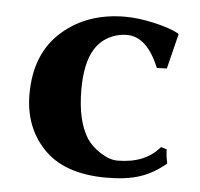

<svg xmlns="http://www.w3.org/2000/svg" viewBox="-40 -480 553 532"><g transform="rotate(5 236.0 -214.5)"><path d="M296.9 -389.2Q270 -389.2 246.3 -376.5Q222.7 -363.8 208.5 -340.8Q184.1 -301.8 184.1 -228Q184.1 -142.1 213.9 -94.2Q228 -72.3 253.4 -56.2Q278.8 -40 300.8 -40Q377.9 -40 418 -87.9L434.1 -83Q434.1 -65.9 439 -43.9Q404.8 -15.1 367.4 -2.7Q330.1 9.8 273.9 9.8Q154.8 9.8 96.2 -54.2Q42 -113.3 42 -202.1Q42 -314.9 112.1 -377Q182.1 -439 288.1 -439Q324.2 -439 368.7 -429Q413.1 -418.9 437 -405.8L439 -402.8L415 -306.2L387.2 -305.2Q353 -389.2 296.9 -389.2Z"/></g></svg>

Font: Linux Biolinum
Style: Bold
Weight: 700
Designer: Philipp H. Poll
Foundry: Philipp H. Poll
Version: Version 1.3.2 ; ttfautohint (v0.9)